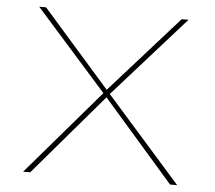

<svg xmlns="http://www.w3.org/2000/svg" viewBox="-51 -755 907 811"><g transform="rotate(5 403.0 -350.0)"><path d="M699 0 391 -353 83 -700H112L403 -369L729 0ZM76 0 389 -365 405 -350 106 0ZM406 -352 390 -367 687 -700H716Z"/></g></svg>

Font: Lexend Tera Thin
Style: Regular
Weight: 250
Version: Version 1.007